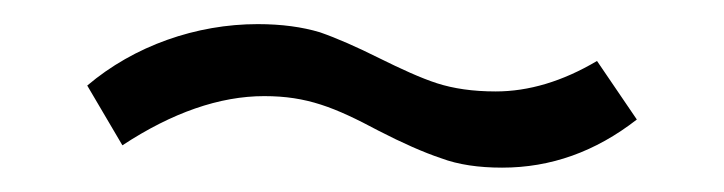

<svg xmlns="http://www.w3.org/2000/svg" viewBox="-20 -293 603 160"><path d="M82 -171.9C123.5 -199.2 163.1 -212.9 200.2 -212.9C235.8 -212.9 258.8 -203.6 295.4 -184.1C315.4 -173.8 333 -166 347.7 -161.1C361.8 -155.8 378.9 -153.3 398.4 -153.3C439 -153.3 476.1 -166.5 510.7 -193.4L477.5 -242.2C448.7 -225.1 420.4 -216.8 393.1 -216.8C374 -216.8 357.9 -219.2 344.2 -223.6C330.6 -228 314.5 -235.4 295.9 -244.6C277.3 -253.9 260.7 -261.2 246.6 -266.1C231.9 -270.5 214.8 -272.9 194.8 -272.9C143.6 -272.9 91.8 -254.9 52.7 -221.7Z"/></svg>

Font: SG Kara SemiBold
Style: Regular
Weight: 400
Designer: Damoon Khanjanzadeh
Version: Version 1.000